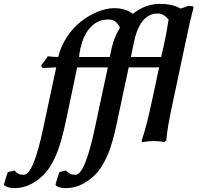

<svg xmlns="http://www.w3.org/2000/svg" viewBox="-222 -722 1047 983"><path d="M22.9 -434.1Q48.3 -430.2 76.2 -430.2Q88.9 -484.9 120.8 -533Q152.8 -581.1 193.4 -612.5Q233.9 -644 278.6 -662.1Q323.2 -680.2 363.8 -680.2Q421.4 -680.2 458 -650.9Q521.5 -702.1 596.2 -702.1Q663.6 -702.1 701.2 -678.2Q718.3 -682.1 742.2 -691.9Q757.3 -691.9 763.7 -689.7Q770 -687.5 769 -683.1Q751 -617.7 725.1 -492.2L663.1 -199.2Q632.8 -60.1 629.9 -4.9L620.1 4.9Q586.9 0 566.9 0Q541 0 504.9 5.9L503.9 -3.9Q526.9 -68.8 555.2 -202.1L592.8 -377H437Q426.3 -329.1 406.2 -233.6Q386.2 -138.2 376 -90.8Q355.5 7.3 332.3 63.7Q309.1 120.1 276.9 160.2Q246.1 195.3 204.3 218.3Q162.6 241.2 116.2 241.2Q75.7 241.2 62 224.1Q66.4 203.6 82 159.2L115.2 150.9Q127.9 163.6 137.7 168.2Q147.5 172.9 164.1 172.9Q213.4 172.9 264.2 -68.8Q274.9 -122.1 297.6 -225.6Q320.3 -329.1 330.1 -377H172.9Q163.1 -329.1 143.1 -233.6Q123 -138.2 112.8 -90.8Q91.3 7.8 68.4 64.2Q45.4 120.6 13.2 160.2Q-17.1 195.3 -59.1 218.3Q-101.1 241.2 -147 241.2Q-186.5 241.2 -202.1 224.1Q-200.2 215.8 -197 205.1Q-193.8 194.3 -189.2 180.4Q-184.6 166.5 -182.1 159.2L-147.9 150.9Q-136.2 163.6 -126.5 168.2Q-116.7 172.9 -100.1 172.9Q-50.8 172.9 0 -68.8Q10.7 -122.1 33.4 -225.6Q56.2 -329.1 65.9 -377Q0.5 -374.5 -4.9 -374L-11.2 -387.2Q7.3 -410.2 22.9 -434.1ZM603 -430.2 616.2 -487.8Q628.9 -542 641.1 -621.1L644 -617.2Q619.1 -652.8 585.9 -652.8Q496.6 -652.8 464.8 -511.2L448.2 -430.2ZM351.1 -481Q361.8 -530.8 392.1 -580.1Q382.3 -601.1 368.7 -611.6Q355 -622.1 332 -622.1Q278.3 -622.1 241.7 -582.5Q205.1 -543 192.9 -483.9Q192.4 -482.9 190.4 -477.5Q188.5 -472.2 188 -471.2L189.9 -472.2Q183.1 -445.8 183.1 -430.2H339.8Q341.8 -438.5 345.5 -455.6Q349.1 -472.7 351.1 -481Z"/></svg>

Font: Linear Smooth
Style: Bold Italic
Weight: 700
Designer: Philipp H. Poll, Flanker
Foundry: Philipp H. Poll, reworked by Flanker
Version: Version 1.061 | FøM Fix